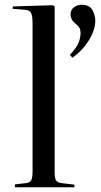

<svg xmlns="http://www.w3.org/2000/svg" viewBox="-20 -788 426 808"><path d="M43 0V-12L86 -17Q106 -19 111.5 -29.5Q117 -40 117 -68V-688Q117 -722 110.5 -734Q104 -746 83 -747L33 -751L34 -761L203 -766L210 -761V-64Q210 -40 215.5 -29.5Q221 -19 242 -17L293 -11V0ZM285 -545 274 -557Q303 -588 311 -609Q319 -630 319 -649Q319 -662 314.5 -670.5Q310 -679 297 -689Q277 -705 277 -728Q277 -747 291.5 -757.5Q306 -768 323 -768Q357 -768 369 -745.5Q381 -723 381 -701Q381 -663 355 -620Q329 -577 285 -545Z"/></svg>

Font: Display Regular
Style: Regular
Weight: 400
Designer: Latin by Veronika Burian and Jose Scaglione. Greek by Irene Vlachou. Cyrillic by Vera Evstafieva.
Foundry: TypeTogether
Version: Version 3.002